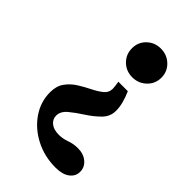

<svg xmlns="http://www.w3.org/2000/svg" viewBox="-172 -404 639 639"><g transform="rotate(45 147.5 -85.0)"><path d="M211.4 -170.9Q230 -129.4 230 -97.2Q230 -69.8 210.2 -50Q190.4 -30.3 164.8 -13.9Q139.2 2.4 119.6 18.8Q100.1 35.2 100.1 55.2Q100.1 72.3 113.8 83.3Q127.4 94.2 151.4 94.2Q170.4 94.2 189 87.4Q207.5 80.6 228 80.6Q254.9 80.6 272 95Q289.1 109.4 289.1 130.9Q289.1 152.3 271.2 165.8Q253.4 179.2 221.2 179.2Q168.9 179.2 125.7 157Q82.5 134.8 56.6 97.2Q30.8 59.6 30.8 14.6Q30.8 -15.1 44.9 -34.4Q59.1 -53.7 79.8 -66.7Q100.6 -79.6 121.3 -89.8Q142.1 -100.1 156.2 -111.6Q170.4 -123 170.4 -140.6Q170.4 -149.9 167 -170.9ZM189 -349.1Q218.3 -349.1 238.5 -329.6Q258.8 -310.1 258.8 -281.7Q258.8 -252.9 238.3 -233.4Q217.8 -213.9 189 -213.9Q160.2 -213.9 140.1 -233.4Q120.1 -252.9 120.1 -281.7Q120.1 -310.5 140.1 -329.8Q160.2 -349.1 189 -349.1Z"/></g></svg>

Font: Lateef SemiBold
Style: Regular
Weight: 600
Designer: SIL International
Foundry: SIL International
Version: Version 4.200